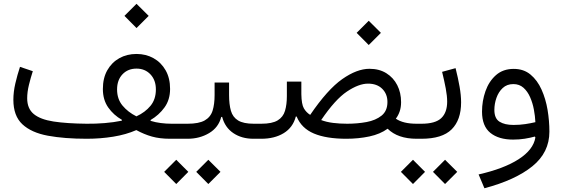

<svg xmlns="http://www.w3.org/2000/svg" viewBox="-20 -735 2980 1017"><path d="M639.2 -650.9 703.1 -714.8 767.6 -650.9 703.1 -586.4ZM702.1 -45.9Q647.5 -22 579.8 -11Q512.2 0 439.5 0Q321.3 0 233.9 -16.1Q146.5 -32.2 98.6 -76.7Q50.8 -121.1 50.8 -206.5Q50.8 -248 61.3 -293.2Q71.8 -338.4 85.9 -380.9L153.8 -357.9Q142.6 -323.7 133.3 -285.6Q124 -247.6 124 -214.4Q124 -159.7 158.9 -130.9Q193.8 -102.1 263.9 -91.3Q334 -80.6 439.5 -79.6Q486.3 -79.1 534.4 -83Q582.5 -86.9 625 -95.7L626 -100.1Q581.5 -125.5 553.2 -165.8Q524.9 -206.1 524.9 -263.7Q524.9 -321.3 548.3 -362.8Q571.8 -404.3 612.1 -426.8Q652.3 -449.2 703.1 -449.2Q752.9 -449.2 793.2 -426.8Q833.5 -404.3 857.2 -362.8Q880.9 -321.3 880.9 -264.2Q880.9 -206.5 851.3 -165.8Q821.8 -125 777.3 -99.1L778.3 -94.7Q803.2 -86.9 831.5 -83.3Q859.9 -79.6 889.2 -79.6H948.7V0H880.4Q826.2 0 784.7 -11.7Q743.2 -23.4 702.1 -45.9ZM702.6 -118.7Q749 -140.1 777.3 -174.6Q805.7 -209 805.7 -261.2Q805.7 -310.5 776.9 -341.1Q748 -371.6 703.1 -371.6Q657.2 -371.6 628.7 -341.3Q600.1 -311 600.1 -261.2Q600.1 -210.4 628.9 -175.8Q657.7 -141.1 702.6 -118.7Z M1193.4 -231.9Q1193.4 -182.1 1203.1 -148.2Q1212.9 -114.3 1241.2 -96.9Q1269.5 -79.6 1324.2 -79.6H1359.9V0H1322.3Q1260.3 0 1215.8 -30Q1171.4 -60.1 1156.7 -115.7H1151.9Q1137.7 -59.6 1087.4 -29.8Q1037.1 0 973.6 0H948.7Q934.6 0 934.6 -40Q934.6 -79.6 948.7 -79.6H973.6Q1033.7 -79.6 1064.5 -97.2Q1095.2 -114.7 1106 -148.7Q1116.7 -182.6 1116.7 -231.9V-297.9H1193.4ZM849.6 175.3 913.6 111.3 977.5 175.3 913.6 239.7ZM1019.5 175.3 1083.5 111.3 1147.9 175.3 1083.5 239.7Z M1869.1 -561 1933.1 -625 1997.6 -561 1933.1 -496.6ZM1499.5 -302.7H1576.2V-236.3Q1577.1 -182.6 1589.6 -161.1Q1602.1 -139.6 1623 -126.5Q1714.8 -261.2 1792.7 -315.9Q1870.6 -370.6 1937 -370.6Q1988.8 -370.6 2026.4 -347.2Q2064 -323.7 2084.2 -283.9Q2104.5 -244.1 2104.5 -193.8Q2104.5 -167 2097.2 -145.3Q2089.8 -123.5 2076.7 -106.4Q2115.2 -79.6 2187 -79.6H2187.5V0H2187Q2086.9 0 2033.2 -53.2Q1993.7 -24.4 1936.5 -12.2Q1879.4 0 1814.9 0Q1708.5 0 1642.6 -27.8Q1576.7 -55.7 1551.3 -117.7H1546.9Q1531.7 -59.6 1482.9 -29.8Q1434.1 0 1363.8 0H1359.9Q1345.7 0 1345.7 -40Q1345.7 -79.6 1359.9 -79.6H1363.8Q1421.9 -79.6 1450.9 -97.4Q1480 -115.2 1489.7 -148.2Q1499.5 -181.2 1499.5 -226.1ZM1929.2 -292Q1880.4 -292 1817.9 -250.2Q1755.4 -208.5 1681.2 -99.1Q1709 -88.4 1744.1 -84Q1779.3 -79.6 1819.3 -79.6Q1873 -79.6 1921.6 -88.6Q1970.2 -97.7 2001.2 -122.6Q2032.2 -147.5 2032.2 -194.8Q2032.2 -237.3 2004.6 -264.6Q1977.1 -292 1929.2 -292Z M2393.1 -374Q2406.2 -322.3 2414.3 -276.1Q2422.4 -230 2422.4 -192.9Q2422.4 -99.6 2372.3 -49.8Q2322.3 0 2212.4 0H2187.5Q2173.3 0 2173.3 -40Q2173.3 -79.6 2187.5 -79.6H2212.4Q2286.1 -79.6 2317.4 -109.4Q2348.6 -139.2 2348.6 -196.8Q2348.6 -226.1 2341.1 -266.4Q2333.5 -306.6 2321.8 -354.5ZM2103.5 175.3 2167.5 111.3 2231.4 175.3 2167.5 239.7ZM2273.4 175.3 2337.4 111.3 2401.9 175.3 2337.4 239.7Z M2815.9 -6.8 2813 -11.7Q2788.6 -4.9 2759.3 -0.2Q2730 4.4 2697.8 4.4Q2621.6 4.4 2577.4 -31.2Q2533.2 -66.9 2533.2 -143.6Q2533.2 -200.2 2551.5 -252.2Q2569.8 -304.2 2607.2 -337.2Q2644.5 -370.1 2701.2 -370.1Q2753.9 -370.1 2790 -340.1Q2826.2 -310.1 2848.4 -260.7Q2870.6 -211.4 2880.4 -153.1Q2890.1 -94.7 2890.1 -37.6Q2890.1 72.8 2799.8 145.8Q2709.5 218.8 2545.9 262.2L2515.1 189Q2648.9 158.7 2727.1 108.4Q2805.2 58.1 2815.9 -6.8ZM2815.9 -87.9Q2814.5 -119.6 2807.9 -154.8Q2801.3 -189.9 2787.8 -220.5Q2774.4 -251 2752.7 -270.3Q2731 -289.6 2699.2 -289.6Q2665 -289.6 2642.8 -268.8Q2620.6 -248 2609.6 -216.6Q2598.6 -185.1 2598.6 -152.8Q2598.6 -107.4 2626 -90.3Q2653.3 -73.2 2699.7 -73.2Q2732.9 -73.2 2762 -77.6Q2791 -82 2815.9 -87.9Z"/></svg>

Font: Estedad-FD Regular
Style: FD-Regular
Weight: 400
Designer: Amin Abedi
Version: Version 7.3